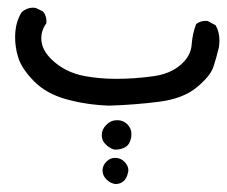

<svg xmlns="http://www.w3.org/2000/svg" viewBox="-20 -105 580 490"><path d="M307.6 329.6Q307.6 317.9 297.4 307.6Q287.6 297.9 273.9 297.9Q261.2 297.9 252 307.1Q241.7 317.4 241.7 329.6Q241.7 342.8 251.2 352.5Q260.7 362.3 273.9 364.7Q300.3 364.7 306.6 335.9Q307.6 332.5 307.6 329.6ZM314.5 246.6Q315.4 241.2 315.4 236.8Q315.4 222.7 304.7 211.9Q294.4 201.7 278.8 201.7Q263.2 201.7 251.5 213.4Q239.7 225.1 239.7 239.3Q239.7 254.9 251.7 265.4Q263.7 275.9 273.4 276.9Q289.6 276.9 300.5 270Q311.5 263.2 314.5 246.6ZM18.6 -9.8Q18.6 15.6 25.9 39.6Q34.2 68.8 65.7 101.3Q97.2 133.8 148.9 148.2Q200.7 162.6 258.8 164.6Q322.8 162.6 385 154.8Q447.3 147 482.4 117.7Q517.6 88.4 524.9 64.9Q532.7 41 538.6 15.6Q540 6.8 540 -2Q540 -23.4 530.3 -40.5L510.3 -51.3Q507.8 -51.8 505.9 -51.8Q490.7 -51.8 480.5 -43.5Q471.2 -19 469.2 8.3Q467.3 38.1 440.4 61Q414.1 83.5 372.1 89.4Q323.7 96.2 276.4 96.2Q235.8 96.2 197.3 89.4Q144.5 79.6 110.4 45.4Q89.8 24.9 86.4 3.4Q85.4 -2 85.4 -7.3Q85.4 -27.8 98.1 -45.4Q98.6 -47.9 98.6 -49.8Q98.6 -65.4 89.8 -75.7L71.8 -84.5Q67.9 -85.4 64 -85.4Q48.3 -85.4 35.6 -74.2Q18.6 -48.3 18.6 -9.8Z"/></svg>

Font: Bakudai
Style: Light
Weight: 300
Version: Version 1.48